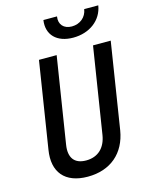

<svg xmlns="http://www.w3.org/2000/svg" viewBox="-139 -1036 877 1132"><g transform="rotate(-15 300.0 -470.0)"><path d="M383 -804C483 -804 560 -862 574 -950H488C481 -902 442 -870 392 -870C343 -870 314 -902 322 -950H239C226 -862 283 -804 383 -804ZM254 10C394 10 486 -71 508 -204L591 -730H483L400 -205C388 -130 342 -85 269 -85C196 -85 166 -130 178 -205L261 -730H153L70 -204C48 -72 114 10 254 10Z"/></g></svg>

Font: JetBrains Mono SemiBold
Style: Italic
Weight: 472
Italic angle: -9°
Monospace: yes
Designer: Philipp Nurullin, Konstantin Bulenkov
Foundry: JetBrains
Version: Version 2.305